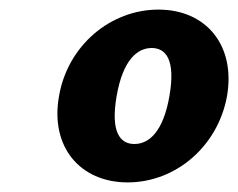

<svg xmlns="http://www.w3.org/2000/svg" viewBox="-20 -730 496 400"><path d="M246 -350C346 -350 434 -425 453 -530C471 -635 410 -710 310 -710C210 -710 121 -635 103 -530C84 -425 146 -350 246 -350ZM260 -430C230 -430 210 -455 223 -530C236 -605 266 -630 296 -630C326 -630 346 -605 333 -530C320 -455 290 -430 260 -430Z"/></svg>

Font: Scada
Style: Bold Italic
Weight: 700
Designer: Jovanny Lemonad
Foundry: Jovanny Lemonad
Version: Version 3.005